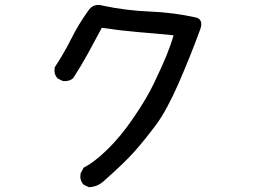

<svg xmlns="http://www.w3.org/2000/svg" viewBox="-20 -735 1040 790"><path d="M344.2 34.7 324.7 24.9 323.7 24.4 322.8 23.4Q307.1 5.9 311.5 -20.5V-21.5L312 -22.5L323.7 -43.9L324.7 -45.4L326.2 -46.4Q339.8 -53.2 354.7 -63.5Q369.6 -73.7 386.2 -87.6Q402.8 -101.6 420.9 -119.1Q475.1 -170.9 529.3 -250.5Q584 -330.1 614.7 -395Q646 -460.4 664.6 -505.4Q672.9 -525.9 680.4 -547.1Q688 -568.4 694.3 -589.8Q657.7 -593.3 621.6 -596.7Q585.4 -600.1 548.3 -603Q473.1 -609.4 398.9 -620.6Q370.1 -568.4 343.3 -517.6Q314.5 -464.8 281.2 -413.6L280.8 -413.1L280.3 -412.6Q264.6 -399.4 239.7 -401.4H238.8L237.8 -401.9L218.3 -411.6L217.3 -412.1L216.3 -413.1Q200.7 -430.7 205.1 -457L205.6 -458L206.1 -459.5Q243.2 -515.6 272.5 -574.2Q302.2 -633.8 341.8 -689Q363.8 -724.6 406.7 -710.9Q500 -691.4 596.7 -687.5Q695.3 -683.6 790.5 -662.1L791 -661.6H791.5Q799.8 -658.2 804.2 -651.1Q808.6 -644 808.3 -635Q808.1 -626 804.2 -615.2Q763.2 -502.9 714.8 -392.1Q666 -281.2 622.6 -222.2Q578.6 -163.1 536.6 -115.2Q494.6 -67.4 411.1 6.3Q384.3 33.2 347.2 35.2H345.2Z"/></svg>

Font: NaikaiFont
Style: SemiBold
Weight: 600
Version: Version 1.89